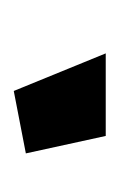

<svg xmlns="http://www.w3.org/2000/svg" viewBox="34 -804 177 286"><g transform="rotate(90 123.0 -661.5)"><path d="M60 -730H183L209 -611L116 -593Z"/></g></svg>

Font: PTCRaleway
Style: Bold Italic
Weight: 700
Italic angle: -12°
Designer: Matt McInerney, Pablo Impallari, Rodrigo Fuenzalida
Foundry: Matt McInerney, Pablo Impallari, Rodrigo Fuenzalida
Version: Version 3.000g; ttfautohint (v1.5) -l 8 -r 28 -G 28 -x 14 -D